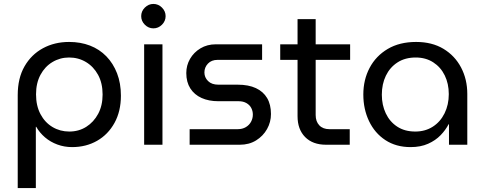

<svg xmlns="http://www.w3.org/2000/svg" viewBox="-20 -735 2466 975"><path d="M331 -522Q389 -522 437 -503.5Q485 -485 520 -449Q555 -413 574.5 -362.5Q594 -312 594 -249Q594 -170 561.5 -111Q529 -52 473 -20Q417 12 346 12Q307 12 271.5 -1Q236 -14 208.5 -37.5Q181 -61 164 -91H162V220H70V-252Q70 -338 104.5 -398Q139 -458 198 -490Q257 -522 331 -522ZM331 -443Q285 -443 246.5 -420Q208 -397 185.5 -355Q163 -313 163 -256Q163 -198 185.5 -155.5Q208 -113 246.5 -90Q285 -67 332 -67Q380 -67 418 -91Q456 -115 478.5 -157Q501 -199 501 -255Q501 -313 478 -355Q455 -397 416.5 -420Q378 -443 331 -443Z M712 0V-510H805V0ZM759 -591Q734 -591 715.5 -609.5Q697 -628 697 -653Q697 -678 715.5 -696.5Q734 -715 759 -715Q784 -715 802.5 -696.5Q821 -678 821 -653Q821 -628 802.5 -609.5Q784 -591 759 -591Z M943 0V-79H1187Q1211 -79 1228.5 -89.5Q1246 -100 1255 -117Q1264 -134 1264 -153Q1264 -171 1256 -186.5Q1248 -202 1231.5 -211.5Q1215 -221 1192 -221H1089Q1040 -221 1003.5 -237.5Q967 -254 946.5 -286Q926 -318 926 -364Q926 -403 945 -436Q964 -469 998 -489.5Q1032 -510 1076 -510H1311V-431H1085Q1054 -431 1036 -412Q1018 -393 1018 -367Q1018 -342 1036.5 -323.5Q1055 -305 1089 -305H1187Q1242 -305 1279.5 -287.5Q1317 -270 1336.5 -237Q1356 -204 1356 -156Q1356 -115 1336 -79.5Q1316 -44 1280.5 -22Q1245 0 1198 0Z M1636 0Q1568 0 1529.5 -39Q1491 -78 1491 -145V-638H1583V-151Q1583 -118 1601.5 -98.5Q1620 -79 1653 -79H1756V0ZM1403 -431V-510H1758V-431Z M2065 12Q1991 12 1937 -23.5Q1883 -59 1854 -120Q1825 -181 1825 -255Q1825 -330 1857 -390.5Q1889 -451 1949 -486.5Q2009 -522 2093 -522Q2174 -522 2232 -487Q2290 -452 2321.5 -392Q2353 -332 2353 -258V0H2260V-104H2258Q2243 -75 2217.5 -48.5Q2192 -22 2154 -5Q2116 12 2065 12ZM2089 -67Q2139 -67 2177.5 -91.5Q2216 -116 2237.5 -159.5Q2259 -203 2259 -257Q2259 -310 2238.5 -352Q2218 -394 2180 -418.5Q2142 -443 2091 -443Q2037 -443 1998.5 -418Q1960 -393 1939.5 -350.5Q1919 -308 1919 -254Q1919 -202 1939 -159.5Q1959 -117 1997 -92Q2035 -67 2089 -67Z"/></svg>

Font: MuseoModerno Thin
Style: Regular
Weight: 400
Version: Version 1.003